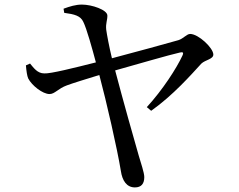

<svg xmlns="http://www.w3.org/2000/svg" viewBox="-20 -778 1040 837"><path d="M111 -501 93 -493C95 -469 98 -447 103 -436C119 -405 166 -368 196 -368C219 -368 233 -392 272 -406C293 -414 357 -434 413 -451C444 -335 491 -130 507 -32C513 9 532 39 568 39C596 39 609 23 609 -6C609 -25 594 -68 585 -99C565 -168 517 -338 482 -471C578 -498 719 -539 764 -549C777 -552 782 -550 775 -535C750 -481 689 -386 620 -311L639 -295C735 -363 813 -452 858 -501C875 -517 910 -520 910 -540C910 -569 845 -630 809 -630C794 -630 780 -610 758 -603C717 -591 563 -549 468 -524C456 -573 446 -627 443 -649C440 -676 449 -692 448 -711C447 -735 381 -758 337 -758C310 -758 284 -750 257 -740L260 -722C305 -716 331 -709 343 -683C358 -653 382 -566 398 -506C303 -482 199 -456 173 -458C143 -458 127 -482 111 -501Z"/></svg>

Font: Noto Serif JP Medium
Style: Regular
Weight: 500
Designer: Ryoko NISHIZUKA 西塚涼子 (kana & ideographs); Frank Grießhammer (Latin, Greek & Cyrillic); Wenlong ZHANG 张文龙 (bopomofo); San
Foundry: Adobe
Version: Version 2.001;hotconv 1.1.0;makeotfexe 2.6.0